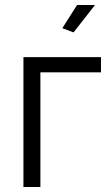

<svg xmlns="http://www.w3.org/2000/svg" viewBox="-20 -750 445 770"><path d="M275 -620 361 -730H289L230 -637ZM74 0H142V-460H385V-521H74Z"/></svg>

Font: FIGSv2-sans-serif
Style: Regular
Weight: 400
Designer: Matt McInerney, Pablo Impallari, Rodrigo Fuenzalida,Mirko Velimirovic
Foundry: Matt McInerney, Pablo Impallari, Rodrigo Fuenzalida
Version: Version 4.021;hotconv 1.0.109;makeotfexe 2.5.65596